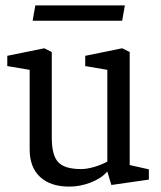

<svg xmlns="http://www.w3.org/2000/svg" viewBox="-20 -683 597 712"><path d="M101 -606 111 -663H443L433 -606ZM237 9Q167 9 128.5 -27Q90 -63 90 -129V-424L7 -438V-476L144 -504L172 -490V-172Q172 -107 196 -81.5Q220 -56 281 -56Q302 -56 329.5 -64Q357 -72 378 -84V-424L296 -438V-476L433 -504L461 -490V-71L532 -55V-17L393 3L378 -47L377 -46Q355 -21 316 -6Q277 9 237 9Z"/></svg>

Font: Faustina VF Beta
Style: Regular
Weight: 400
Designer: Alfonso Garcia
Foundry: Omnibus-Type
Version: Version 1.006